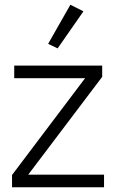

<svg xmlns="http://www.w3.org/2000/svg" viewBox="-20 -790 488 810"><path d="M223.1 -585.9 183.1 -605 276.9 -770 332 -742.2ZM30.8 0V-51.8L338.9 -460H40V-513.2H411.1V-465.8L99.1 -53.2H418.9V0Z"/></svg>

Font: Anuphan Light
Style: Regular
Weight: 300
Designer: Mike Abbink, Paul van der Laan, Pieter van Rosmalen, Mint Tantisuwanna
Foundry: Bold Monday; Cadson Demak
Version: Version 3.002;hotconv 1.0.109;makeotfexe 2.5.65596